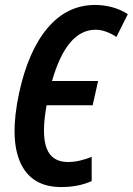

<svg xmlns="http://www.w3.org/2000/svg" viewBox="-20 -745 536 775"><path d="M227 10Q107 10 62.5 -88Q18 -186 57 -369Q94 -540 172.5 -632.5Q251 -725 364 -725Q399 -725 432.5 -716Q466 -707 496 -688L450 -596Q405 -625 366 -625Q249 -625 190 -418H376L354 -320H168Q147 -203 168 -147Q189 -91 255 -91Q278 -91 303.5 -97Q329 -103 350 -112V-14Q297 10 227 10Z"/></svg>

Font: Noto Sans ExtraCondensed SemiBold
Style: Italic
Weight: 600
Width: 2
Italic angle: -12°
Designer: Monotype Design Team
Foundry: Monotype Imaging Inc.
Version: Version 2.013; ttfautohint (v1.8.4.7-5d5b)